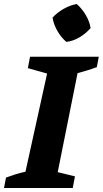

<svg xmlns="http://www.w3.org/2000/svg" viewBox="-48 -938 513 958"><path d="M-28 0 -18 -52Q6 -61 30 -68.5Q54 -76 79 -81L187 -571L91 -598L102 -655H445L435 -603Q408 -593 384.5 -586Q361 -579 339 -573L240 -79L326 -58L315 0ZM335 -918Q361 -895 380 -863Q399 -831 404 -798Q382 -772 350 -752.5Q318 -733 283 -729Q258 -750 239 -782.5Q220 -815 214 -850Q237 -875 269 -893.5Q301 -912 335 -918Z"/></svg>

Font: Piazzolla SC
Style: Bold Italic
Weight: 700
Italic angle: -11.3°
Designer: Juan Pablo del Peral
Foundry: Huerta Tipografica
Version: Version 1.330